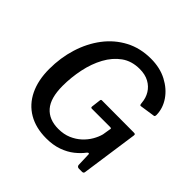

<svg xmlns="http://www.w3.org/2000/svg" viewBox="-189 -931 1121 1121"><g transform="rotate(45 371.5 -371.0)"><path d="M341 10Q255 10 193.5 -26Q132 -62 99.5 -129.5Q67 -197 67 -289Q67 -382 93 -465.5Q119 -549 168 -613.5Q217 -678 287 -715Q357 -752 445 -752Q520 -752 577 -722Q634 -692 666.5 -644.5Q699 -597 700 -543Q700 -529 693 -528L599 -514Q594 -513 592 -517Q590 -521 589 -532Q586 -569 568 -598.5Q550 -628 518 -645.5Q486 -663 441 -663Q375 -663 328.5 -629.5Q282 -596 251.5 -540Q221 -484 206.5 -414.5Q192 -345 192 -275Q192 -174 233.5 -126.5Q275 -79 352 -79Q397 -79 432 -94Q467 -109 493 -133Q519 -157 535.5 -185.5Q552 -214 559 -241L567 -290Q572 -301 558 -301H407Q398 -301 399 -311L406 -369Q407 -377 414 -377L679 -376Q687 -376 689.5 -373.5Q692 -371 691 -363L641 -12Q640 0 627 0H602Q588 0 585 -13L582 -100Q581 -105 577 -105Q573 -105 567 -98Q547 -71 515.5 -46Q484 -21 440.5 -5.5Q397 10 341 10Z"/></g></svg>

Font: Libre Franklin Thin Medium
Style: Italic
Weight: 500
Italic angle: -8°
Version: Version 3.000